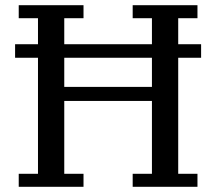

<svg xmlns="http://www.w3.org/2000/svg" viewBox="-20 -718 831 738"><path d="M52 -50H126V-496H38V-548H126V-648H52V-698H301V-648H227V-548H564V-648H490V-698H739V-648H665V-548H753V-496H665V-50H739V0H490V-50H564V-330H227V-50H301V0H52ZM227 -384H564V-496H227Z"/></svg>

Font: IBM Plex Serif Text
Style: Regular
Weight: 450
Designer: Mike Abbink, Paul van der Laan, Pieter van Rosmalen
Foundry: Bold Monday
Version: Version 3.001